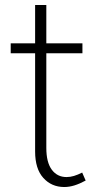

<svg xmlns="http://www.w3.org/2000/svg" viewBox="-20 -743 382 771"><path d="M238 8Q187 8 154 -28.5Q121 -65 121 -135V-723H166V-149Q166 -91 188 -61.5Q210 -32 247 -32Q262 -32 277 -36.5Q292 -41 310 -50L324 -18Q300 -5 279 1.5Q258 8 238 8ZM23 -529V-569H311V-529Z"/></svg>

Font: Yaldevi ExtraLight ExtraLight
Style: Regular
Weight: 250
Version: Version 1.100